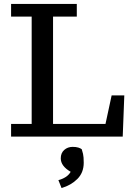

<svg xmlns="http://www.w3.org/2000/svg" viewBox="-20 -690 680 970"><path d="M36 -606V-670H368V-606H248V-64H513L544 -208H608L600 0H36V-64H140V-606ZM403 132Q403 182 371 214Q339 246 291 260L275 220Q295 215 311.5 204.5Q328 194 337 178Q287 149 287 110Q287 83 304.5 67.5Q322 52 347 52Q364 52 375.5 55.5Q387 59 393 64Q396 73 399.5 87.5Q403 102 403 132Z"/></svg>

Font: Source Serif 4 Caption
Style: Regular
Weight: 400
Designer: Frank Grießhammer
Foundry: Adobe Systems Incorporated
Version: Version 4.004;hotconv 1.0.117;makeotfexe 2.5.65602